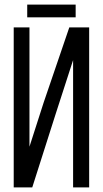

<svg xmlns="http://www.w3.org/2000/svg" viewBox="-20 -820 449 840"><path d="M299.8 -557.1 224.1 -323.2 121.1 0H40V-700.2H108.9V-178.2L170.9 -371.1L283.2 -700.2H370.1V0H299.8ZM99.1 -799.8H311V-744.1H99.1Z"/></svg>

Font: Bebas Neue Regular
Style: Regular
Weight: 400
Designer: Ryoichi Tsunekawa
Foundry: Ryoichi Tsunekawa
Version: Version 001.003